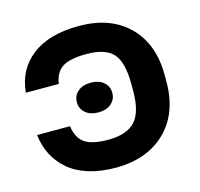

<svg xmlns="http://www.w3.org/2000/svg" viewBox="-106 -835 996 958"><g transform="rotate(-15 392.5 -355.5)"><path d="M39.6 -249H209.5Q217.3 -189 254.6 -161.6Q292 -134.3 377.4 -134.3Q472.2 -134.3 515.9 -180.7Q559.6 -227.1 559.6 -338.4V-372.1Q559.6 -486.3 519.3 -531Q479 -575.7 381.3 -575.7Q295.9 -575.7 257.3 -550.8Q218.8 -525.9 210 -467.3H40Q50.3 -584.5 138.2 -652.6Q226.1 -720.7 381.3 -720.7Q543.9 -720.7 637.9 -627.4Q731.9 -534.2 731.9 -372.1V-339.4Q731.9 -177.2 636 -83.5Q540 10.3 377.4 10.3Q299.8 10.3 238 -9Q176.3 -28.3 135.3 -63.5Q94.2 -98.6 70.1 -145.3Q45.9 -191.9 39.6 -249ZM365.2 -278.8Q323.2 -278.8 298.3 -300.3Q273.4 -321.8 273.4 -355.5Q273.4 -389.2 298.3 -410.6Q323.2 -432.1 365.2 -432.1Q406.7 -432.1 431.6 -410.6Q456.5 -389.2 456.5 -355.5Q456.5 -321.8 431.6 -300.3Q406.7 -278.8 365.2 -278.8Z"/></g></svg>

Font: Bert Sans Black
Style: Regular
Weight: 900
Designer: Christian Robertson, Adam Twardoch, & Cristiano Sobral
Foundry: Google
Version: Version 12.135;January 10, 2020;FontCreator 12.0.0.2547 64-b